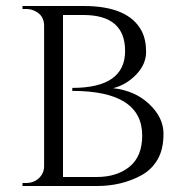

<svg xmlns="http://www.w3.org/2000/svg" viewBox="-20 -620 610 640"><path d="M452 -517Q467 -488 467 -447Q467 -406 434 -371.5Q401 -337 357 -326Q430 -318 477.5 -273Q525 -228 525 -174.5Q525 -121 504.5 -87Q484 -53 450 -35Q385 0 303 0H55V-10H67Q92 -10 109 -25.5Q126 -41 127 -64V-536Q126 -569 97 -583Q84 -590 67 -590H55V-600H259Q408 -600 452 -517ZM454 -168Q454 -317 221 -317V-327Q397 -327 397 -450Q397 -570 258 -570H190V-30H302Q370 -30 412 -64.5Q454 -99 454 -168Z"/></svg>

Font: Cinzel
Style: Regular
Weight: 400
Designer: Natanael Gama
Version: Version 1.001;PS 001.001;hotconv 1.0.56;makeotf.lib2.0.21325